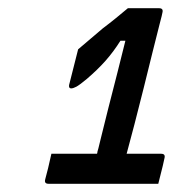

<svg xmlns="http://www.w3.org/2000/svg" viewBox="-20 -812 440 467"><path d="M105 -438H216Q217 -441 217 -443Q218 -445 225 -474.5Q232 -504 243 -547Q254 -590 265.5 -635Q277 -680 285 -713H273Q256 -686 236.5 -664Q217 -642 190 -619Q173 -605 165.5 -601Q158 -597 153 -597Q147 -597 148 -605L170 -692Q183 -703 200 -717.5Q217 -732 230 -743Q246 -755 262 -768Q278 -781 291 -792H367Q378 -792 375 -781Q375 -779 368 -752.5Q361 -726 351 -685Q341 -644 329.5 -598Q318 -552 307 -509.5Q296 -467 288 -438H372Q383 -438 380 -427Q379 -422 376 -409Q373 -396 369.5 -383Q366 -370 365 -365H98Q87 -365 90 -376Q93 -387 97 -403Q101 -419 105 -438Z"/></svg>

Font: Recursive Sn Lnr St
Style: Italic
Weight: 400
Italic angle: -15°
Version: Version 1.079;hotconv 1.0.112;makeotfexe 2.5.65598; ttfautoh